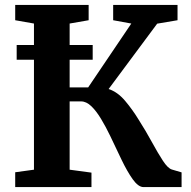

<svg xmlns="http://www.w3.org/2000/svg" viewBox="-20 -763 778 783"><path d="M42 0V-60.5L118.5 -71V-519.5H48V-579.5H118.5V-667L42 -680.5V-743H341.5V-680.5L264 -667V-579.5H358V-519.5H264V-406.5H339.5L515.5 -667L441.5 -680.5V-743H704V-680.5L621 -666.5L423 -400Q459.5 -388 490 -352Q520.5 -316 546 -274Q575 -228.5 599.5 -183.5Q624 -138.5 644.5 -107.2Q665 -76 681.5 -71.5L720.5 -60V0H565.5Q544 0 521.2 -32Q498.5 -64 475.5 -112Q452.5 -160 429.5 -208.5Q411.5 -246 392.2 -278Q373 -310 352.5 -329.8Q332 -349.5 310.5 -349.5H264V-71L353 -59V0Z"/></svg>

Font: Merriweather
Style: Bold
Weight: 700
Designer: Eben Sorkin
Foundry: Eben Sorkin
Version: Version 2.100; ttfautohint (v1.7.19-72a1) -l 8 -r 50 -G 200 